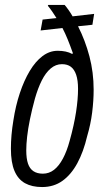

<svg xmlns="http://www.w3.org/2000/svg" viewBox="-20 -743 422 775"><path d="M150 12Q109 12 81 -3.5Q53 -19 38.5 -53Q24 -87 24 -143Q24 -170 26.5 -198.5Q29 -227 34 -257Q43 -316 60 -367Q77 -418 100 -456.5Q123 -495 151.5 -516.5Q180 -538 213 -538Q230 -538 244.5 -535Q259 -532 272 -525L274 -529Q263 -560 253 -584.5Q243 -609 232 -630L144 -620L152 -664L208 -670Q200 -683 191 -696Q182 -709 173 -720L175 -723H241Q248 -715 257.5 -701.5Q267 -688 273 -677L360 -687L353 -643L295 -637Q324 -580 341 -515.5Q358 -451 358 -381Q358 -337 352 -289Q346 -241 332 -194Q317 -130 292 -84Q267 -38 232 -13Q197 12 150 12ZM153 -42Q178 -42 198 -57.5Q218 -73 234 -103Q250 -133 261 -174Q270 -206 276.5 -235.5Q283 -265 287 -291Q291 -317 293 -340.5Q295 -364 295 -384Q295 -419 287.5 -441Q280 -463 266 -473.5Q252 -484 230 -484Q205 -484 184.5 -466.5Q164 -449 148.5 -418Q133 -387 121 -345Q109 -301 101 -262Q93 -223 89.5 -191.5Q86 -160 86 -136Q86 -103 93 -82.5Q100 -62 115 -52Q130 -42 153 -42Z"/></svg>

Font: Archivo ExtraCondensed Light
Style: Italic
Weight: 300
Width: 2
Italic angle: -10°
Designer: Hector Gatti
Foundry: Omnibus-Type
Version: Version 2.001